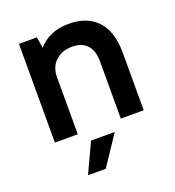

<svg xmlns="http://www.w3.org/2000/svg" viewBox="-130 -612 834 914"><g transform="rotate(-20 287.5 -154.5)"><path d="M65 -500H156L165 -444Q221 -509 320 -509Q412 -509 463.5 -454.5Q515 -400 515 -290V0H399V-290Q399 -345 372.5 -373Q346 -401 300 -401Q246 -401 214.5 -372Q183 -343 181 -295V0H65ZM230 50H350L250 200H160Z"/></g></svg>

Font: Retni Sans
Style: Bold
Weight: 700
Designer: Vitaly Kuzmin
Foundry: ParaType Ltd.
Version: Version 1.00;March 2, 2019;FontCreator 11.5.0.2425 64-bit; t